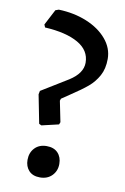

<svg xmlns="http://www.w3.org/2000/svg" viewBox="-82 -748 528 809"><g transform="rotate(10 182.0 -344.0)"><path d="M105 -211 81 -333 84 -348 198 -418Q253 -453 253 -498Q253 -551 201.5 -580.5Q150 -610 59 -615L54 -627L89 -694L103 -699Q169 -697 223.5 -674.5Q278 -652 310 -614Q342 -576 342 -530Q342 -488 325.5 -458Q309 -428 283.5 -406.5Q258 -385 211 -354L177 -331L174 -322L192 -233L188 -223L115 -206ZM83 -53Q83 -84 102 -104Q121 -124 153 -124Q184 -124 201 -106Q218 -88 218 -59Q218 -29 198.5 -9Q179 11 147 11Q116 11 99.5 -7Q83 -25 83 -53Z"/></g></svg>

Font: Alegreya Medium
Style: Regular
Weight: 500
Designer: Juan Pablo del Peral
Foundry: Huerta Tipografica
Version: Version 2.007; ttfautohint (v1.6)